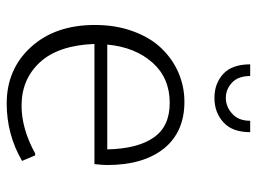

<svg xmlns="http://www.w3.org/2000/svg" viewBox="-120 -662 792 593"><g transform="rotate(90 276.5 -366.0)"><path d="M441.9 -300.8H118.2Q126 -386.7 174.3 -440.9Q221.7 -493.7 298.3 -493.7Q370.6 -493.7 404.8 -444.8Q439.9 -395 441.9 -300.8ZM116.2 -261.2H487.3Q490.2 -286.1 490.2 -300.3Q490.2 -412.1 439 -476.1Q387.7 -539.1 294.9 -539.1Q247.6 -539.1 204.6 -520.5Q162.6 -502.4 129.4 -467.8Q96.2 -433.1 77.1 -380.4Q57.6 -327.6 57.6 -262.2Q57.6 -140.1 126 -64.9Q194.3 9.8 299.8 9.8Q396 9.8 477.5 -37.6L460.4 -78.1H454.6Q377.9 -36.1 307.1 -36.1Q225.1 -36.1 172.9 -92.8Q120.6 -149.4 116.2 -261.2ZM282.7 -631.8Q328.1 -631.8 358.4 -659.7Q388.7 -687 388.7 -742.2H353.5Q353.5 -705.6 331.5 -686.5Q310.1 -667 282.7 -667Q256.3 -667 235.8 -686Q215.3 -705.1 215.3 -742.2H179.2Q179.2 -686.5 208.5 -659.2Q238.3 -631.8 282.7 -631.8Z"/></g></svg>

Font: My Font
Style: ExtraLight
Weight: 500
Designer: Vernon Adams
Foundry: newtypography
Version: Version 0.001